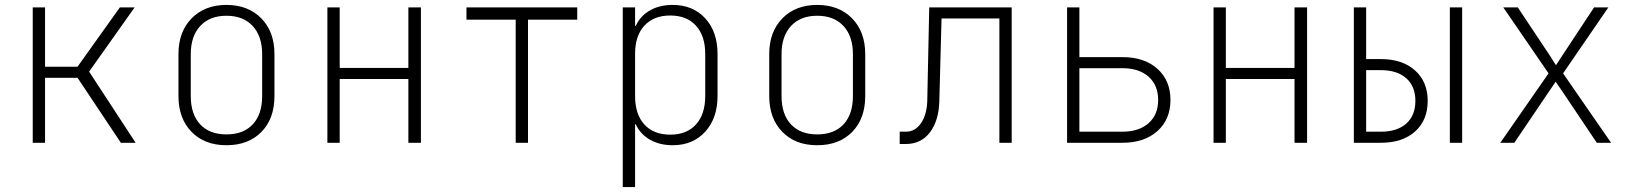

<svg xmlns="http://www.w3.org/2000/svg" viewBox="-20 -580 6640 780"><path d="M163 0H113V-550H163V-309H295L467 -550H527L342 -289L531 0H471L295 -264H163Z M705 -190V-360Q705 -451 758.5 -505.5Q812 -560 900 -560Q988 -560 1041.5 -505.5Q1095 -451 1095 -360V-190Q1095 -98 1042 -44Q989 10 900 10Q811 10 758 -44.5Q705 -99 705 -190ZM1045 -190V-360Q1045 -433 1006.5 -474.5Q968 -516 900 -516Q832 -516 793.5 -474.5Q755 -433 755 -360V-190Q755 -116 793 -75Q831 -34 900 -34Q969 -34 1007 -75Q1045 -116 1045 -190Z M1360 0H1310V-550H1360V-304H1639V-550H1690V0H1639V-259H1360Z M2125 0H2075V-500H1875V-550H2325V-500H2125Z M2895 -361V-190Q2895 -100 2845 -45Q2795 10 2713 10Q2660 10 2620.5 -12.5Q2581 -35 2563 -75H2560V180H2510V-550H2560V-475H2563Q2581 -515 2620 -537.5Q2659 -560 2713 -560Q2795 -560 2845 -505.5Q2895 -451 2895 -361ZM2845 -361Q2845 -434 2807.5 -475.5Q2770 -517 2703 -517Q2636 -517 2598 -476Q2560 -435 2560 -361V-190Q2560 -116 2597.5 -74.5Q2635 -33 2703 -33Q2770 -33 2807.5 -74.5Q2845 -116 2845 -190Z M3105 -190V-360Q3105 -451 3158.5 -505.5Q3212 -560 3300 -560Q3388 -560 3441.5 -505.5Q3495 -451 3495 -360V-190Q3495 -98 3442 -44Q3389 10 3300 10Q3211 10 3158 -44.5Q3105 -99 3105 -190ZM3445 -190V-360Q3445 -433 3406.5 -474.5Q3368 -516 3300 -516Q3232 -516 3193.5 -474.5Q3155 -433 3155 -360V-190Q3155 -116 3193 -75Q3231 -34 3300 -34Q3369 -34 3407 -75Q3445 -116 3445 -190Z M3635 5V-45H3660Q3698 -45 3721.5 -79.5Q3745 -114 3747 -169L3755 -550H4090V0H4040V-505H3805L3796 -169Q3794 -90 3758 -42.5Q3722 5 3660 5Z M4315 0V-550H4365V-348H4540Q4629 -348 4682 -300.5Q4735 -253 4735 -174Q4735 -95 4682 -47.5Q4629 0 4540 0ZM4540 -45Q4607 -45 4646 -79.5Q4685 -114 4685 -174Q4685 -234 4646 -268.5Q4607 -303 4540 -303H4365V-45Z M4960 0H4910V-550H4960V-304H5239V-550H5290V0H5239V-259H4960Z M5480 0V-550H5530V-340H5590Q5677 -340 5728.5 -294Q5780 -248 5780 -170Q5780 -92 5729 -46Q5678 0 5590 0ZM5920 0H5870V-550H5920ZM5590 -45Q5656 -45 5693 -78Q5730 -111 5730 -170Q5730 -229 5693 -262Q5656 -295 5590 -295H5530V-45Z M6075 0 6271 -282 6087 -550H6146L6279 -350L6301 -315L6324 -350L6456 -550H6514L6330 -282L6525 0H6467L6326 -210L6300 -248L6274 -210L6132 0Z"/></svg>

Font: JetBrains Mono Extra Light
Style: Regular
Weight: 200
Monospace: yes
Designer: Philipp Nurullin, Konstantin Bulenkov
Foundry: JetBrains
Version: 2.002